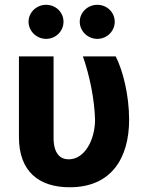

<svg xmlns="http://www.w3.org/2000/svg" viewBox="-20 -785 629 815"><path d="M60.4 -545.5V-203.1C60.4 -55.8 146.3 9.9 275.9 9.9C454.2 9.9 528.1 -115.8 528.1 -277C528.1 -380.7 501.8 -485.8 471.2 -545.5H332C360.4 -464.5 381 -364 383.5 -277C383.2 -192.5 340.6 -108.7 271.3 -108.7C237.2 -108.7 207 -131 207.4 -201.7V-545.5ZM101.2 -692.5C101.2 -653.1 134.9 -620 175.8 -620C217 -620 249.6 -653.1 249.6 -692.5C249.6 -732.6 217 -764.6 175.8 -764.6C134.9 -764.6 101.2 -732.6 101.2 -692.5ZM318.5 -692.5C318.5 -653.1 352.3 -620 393.1 -620C434.3 -620 467 -653.1 467 -692.5C467 -732.6 434.3 -764.6 393.1 -764.6C352.3 -764.6 318.5 -732.6 318.5 -692.5Z"/></svg>

Font: Margiela Sans
Style: Bold
Weight: 700
Designer: Stefan Endress, Andreas Faust
Version: Version 1.100;FEAKit 1.0